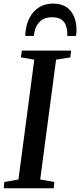

<svg xmlns="http://www.w3.org/2000/svg" viewBox="-25 -1016 433 1036"><path d="M-5 0 -1.5 -34 74.5 -47.5 160 -694 88 -706.5 93 -743H358.5L354.5 -706.5L277.5 -694L192 -47.5L268 -34L265 0ZM260 -996.5Q297 -996.5 321.8 -984Q346.5 -971.5 361 -950.8Q375.5 -930 381.8 -904.8Q388 -879.5 388 -854.5Q388 -845 387 -837Q386 -829 384.5 -822H338Q338 -826.5 338 -831Q338 -835.5 338 -842.5Q336.5 -863.5 329.2 -881.8Q322 -900 304.8 -911.5Q287.5 -923 256.5 -923Q221 -923 200 -907.8Q179 -892.5 169.2 -869.5Q159.5 -846.5 157.5 -822H111.5Q111.5 -829 112 -834.5Q112.5 -840 113 -847Q117.5 -888.5 135.8 -922.2Q154 -956 185.2 -976.2Q216.5 -996.5 260 -996.5Z"/></svg>

Font: Merriweather 60pt Medium
Style: Italic
Weight: 500
Italic angle: -7.8°
Version: Version 2.101